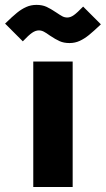

<svg xmlns="http://www.w3.org/2000/svg" viewBox="-77 -751 425 771"><path d="M56.6 -503.9H214.8V0H56.6ZM123 -608.4Q108.9 -618.7 99.1 -623.8Q89.4 -628.9 79.1 -628.9Q65.9 -628.9 52 -619.4Q38.1 -609.9 14.6 -585L-56.6 -656.2Q-26.9 -685.1 -8.8 -699.7Q9.3 -714.4 28.3 -722.9Q47.4 -731.4 69.3 -731.4Q92.3 -731.4 109.1 -723.9Q126 -716.3 148.4 -701.2Q165 -689.9 173.8 -685.3Q182.6 -680.7 193.4 -680.7Q206.1 -680.7 219.5 -690.2Q232.9 -699.7 256.8 -724.6L328.1 -653.3Q298.3 -625 280.3 -610.4Q262.2 -595.7 243.2 -586.9Q224.1 -578.1 202.1 -578.1Q179.2 -578.1 162.4 -585.7Q145.5 -593.3 123 -608.4Z"/></svg>

Font: Wanted Sans ExtraBold
Style: Regular
Weight: 800
Designer: Original Design by Kil Hyung-jin and Kang Hanbin, Wanted Lab, Inc; Hangeul from Source Han Sans by Jang Soo-young and Ka
Foundry: Wanted Lab, Inc.
Version: Version 1.003